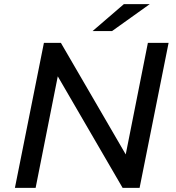

<svg xmlns="http://www.w3.org/2000/svg" viewBox="-20 -907 852 927"><path d="M52 0 192 -700H274L610 -122L580 -126L694 -700H794L654 0H572L236 -578L266 -574L152 0ZM427 -757 578 -887H703L521 -757Z"/></svg>

Font: MOST Montserrat Medium
Style: Italic
Weight: 500
Italic angle: -11.3°
Designer: Julieta Ulanovsky
Foundry: Julieta Ulanovsky
Version: Version 8.000;March 11, 2024;FontCreator 15.0.0.2926 64-bit